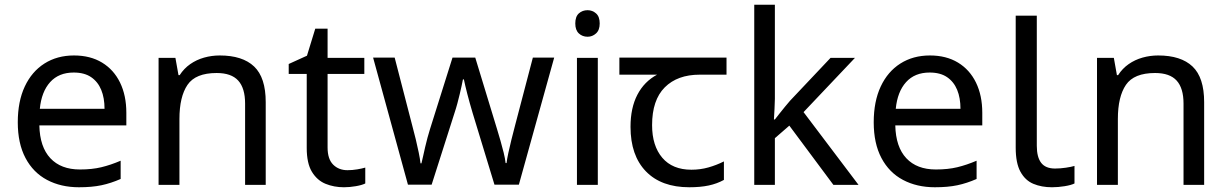

<svg xmlns="http://www.w3.org/2000/svg" viewBox="-20 -780 5181 810"><path d="M292 -546Q361 -546 410.5 -516Q460 -486 486.5 -431.5Q513 -377 513 -304V-251H146Q148 -160 192.5 -112.5Q237 -65 317 -65Q368 -65 407.5 -74.5Q447 -84 489 -102V-25Q448 -7 408 1.5Q368 10 313 10Q237 10 178.5 -21Q120 -52 87.5 -113.5Q55 -175 55 -264Q55 -352 84.5 -415Q114 -478 167.5 -512Q221 -546 292 -546ZM291 -474Q228 -474 191.5 -433.5Q155 -393 148 -321H421Q421 -367 407 -401Q393 -435 364.5 -454.5Q336 -474 291 -474Z M907 -546Q1003 -546 1052 -499.5Q1101 -453 1101 -349V0H1014V-343Q1014 -408 985 -440Q956 -472 894 -472Q805 -472 771 -422Q737 -372 737 -278V0H649V-536H720L733 -463H738Q756 -491 782.5 -509.5Q809 -528 841 -537Q873 -546 907 -546Z M1446 -62Q1466 -62 1487 -65.5Q1508 -69 1521 -73V-6Q1507 1 1481 5.5Q1455 10 1431 10Q1389 10 1353.5 -4.5Q1318 -19 1296 -55Q1274 -91 1274 -156V-468H1198V-510L1275 -545L1310 -659H1362V-536H1517V-468H1362V-158Q1362 -109 1385.5 -85.5Q1409 -62 1446 -62Z M1974 -303Q1968 -324 1962 -344.5Q1956 -365 1951.5 -383.5Q1947 -402 1943 -418Q1939 -434 1937 -445H1933Q1931 -434 1927.5 -418Q1924 -402 1919.5 -383Q1915 -364 1909.5 -343.5Q1904 -323 1897 -302L1801 -1H1701L1554 -537H1645L1719 -251Q1727 -222 1734 -192.5Q1741 -163 1746.5 -136.5Q1752 -110 1754 -91H1758Q1761 -103 1765 -121Q1769 -139 1773.5 -159Q1778 -179 1783.5 -199Q1789 -219 1794 -235L1889 -537H1985L2077 -235Q2084 -212 2091.5 -186Q2099 -160 2105 -135.5Q2111 -111 2113 -92H2117Q2119 -109 2124.5 -134.5Q2130 -160 2137.5 -190.5Q2145 -221 2153 -251L2228 -537H2318L2169 -1H2066Z M2502 -536V0H2414V-536ZM2459 -737Q2479 -737 2494.5 -723.5Q2510 -710 2510 -681Q2510 -653 2494.5 -639Q2479 -625 2459 -625Q2437 -625 2422 -639Q2407 -653 2407 -681Q2407 -710 2422 -723.5Q2437 -737 2459 -737Z M2888 10Q2770 10 2705 -57Q2640 -124 2640 -245Q2640 -325 2669 -380.5Q2698 -436 2752 -465H2593V-537H3045V-465H2932Q2838 -465 2784.5 -411.5Q2731 -358 2731 -252Q2731 -165 2774 -114.5Q2817 -64 2897 -64Q2934 -64 2968 -73.5Q3002 -83 3034 -99V-21Q3005 -5 2970 2.5Q2935 10 2888 10Z M3249 -363Q3249 -347 3247.5 -321Q3246 -295 3245 -276H3249Q3255 -284 3267 -299Q3279 -314 3291.5 -329.5Q3304 -345 3313 -355L3484 -536H3587L3370 -307L3602 0H3496L3310 -250L3249 -197V0H3162V-760H3249Z M3903 -546Q3972 -546 4021.5 -516Q4071 -486 4097.5 -431.5Q4124 -377 4124 -304V-251H3757Q3759 -160 3803.5 -112.5Q3848 -65 3928 -65Q3979 -65 4018.5 -74.5Q4058 -84 4100 -102V-25Q4059 -7 4019 1.5Q3979 10 3924 10Q3848 10 3789.5 -21Q3731 -52 3698.5 -113.5Q3666 -175 3666 -264Q3666 -352 3695.5 -415Q3725 -478 3778.5 -512Q3832 -546 3903 -546ZM3902 -474Q3839 -474 3802.5 -433.5Q3766 -393 3759 -321H4032Q4032 -367 4018 -401Q4004 -435 3975.5 -454.5Q3947 -474 3902 -474Z M4418 10Q4374 10 4339.5 -4.5Q4305 -19 4285 -55.5Q4265 -92 4265 -157V-714H4354V-165Q4354 -117 4372.5 -93Q4391 -69 4431 -69Q4453 -69 4476.5 -72.5Q4500 -76 4513 -80V-6Q4499 1 4471.5 5.5Q4444 10 4418 10Z M4866 -546Q4962 -546 5011 -499.5Q5060 -453 5060 -349V0H4973V-343Q4973 -408 4944 -440Q4915 -472 4853 -472Q4764 -472 4730 -422Q4696 -372 4696 -278V0H4608V-536H4679L4692 -463H4697Q4715 -491 4741.5 -509.5Q4768 -528 4800 -537Q4832 -546 4866 -546Z"/></svg>

Font: ltelugu85
Style: Book
Weight: 400
Designer: Jelle Bosma - Monotype Design Team
Foundry: Monotype Imaging Inc.
Version: Version 2.003